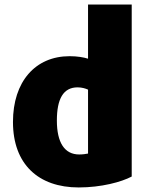

<svg xmlns="http://www.w3.org/2000/svg" viewBox="-20 -800 658 844"><path d="M559 -24C514 0 425 24 326 24C149 24 37 -78 37 -264C37 -441 135 -553 286 -553C320 -553 348 -548 367 -542V-780H559ZM367 -125V-406C356 -411 340 -416 321 -416C258 -416 230 -365 230 -270C230 -173 264 -121 328 -121C344 -121 357 -123 367 -125Z"/></svg>

Font: Repo Black
Style: Regular
Weight: 900
Designer: Stefan Peev
Foundry: Context Ltd
Version: Version 1.502